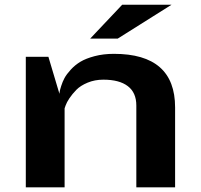

<svg xmlns="http://www.w3.org/2000/svg" viewBox="-20 -797 855 817"><path d="M710 -776.9 481 -632.8H363.8L500 -776.9ZM560.1 0V-348.1Q560.1 -402.8 523.9 -430.4Q487.8 -458 419.9 -458Q383.3 -458 352.8 -445.3Q322.3 -432.6 304.9 -414.8Q287.6 -397 275.6 -379.2Q263.7 -361.3 259.3 -348.6L254.9 -335.9V0H89.8V-555.2H186L232.9 -397.9Q233.4 -401.4 234.1 -407.5Q234.9 -413.6 240.5 -431.4Q246.1 -449.2 254.6 -465.1Q263.2 -481 281.2 -500.7Q299.3 -520.5 322.5 -534.4Q345.7 -548.3 382.8 -558.1Q419.9 -567.9 464.8 -567.9Q725.1 -567.9 725.1 -339.8V0Z"/></svg>

Font: Sporting Grotesque
Style: Bold
Weight: 700
Designer: Lucas LE BIHAN
Foundry: Lucas LE BIHAN
Version: Version 2.002;PS 2.2;hotconv 1.0.88;makeotf.lib2.5.647800